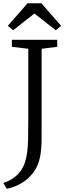

<svg xmlns="http://www.w3.org/2000/svg" viewBox="-31 -988 406 1181"><path d="M-11 137Q18.5 129 45.2 111.5Q72 94 92.2 68.2Q112.5 42.5 123 9Q132 -19.5 136.2 -51.5Q140.5 -83.5 141.8 -131Q143 -178.5 143 -253V-688L42 -700V-743H321V-700L225 -688V-275Q225 -192 224.8 -129.8Q224.5 -67.5 215 -21Q203.5 36.5 171.5 76.8Q139.5 117 96.8 141Q54 165 11 173ZM138.5 -968H223.5L345 -829L312 -802L181 -905L50 -802L17 -829Z"/></svg>

Font: Merriweather 7pt Light
Style: Regular
Weight: 300
Designer: Eben Sorkin
Foundry: Eben Sorkin
Version: Version 2.200;gftools[0.9.31]